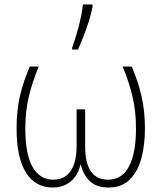

<svg xmlns="http://www.w3.org/2000/svg" viewBox="-20 -827 720 857"><path d="M568 -530Q596 -465 611.5 -398.5Q627 -332 627 -253Q627 -182 611.5 -122.5Q596 -63 560 -26.5Q524 10 464 10Q412 10 382.5 -17Q353 -44 341 -90H338Q328 -44 295.5 -17Q263 10 215 10Q138 10 96 -56.5Q54 -123 54 -253Q54 -333 69 -398Q84 -463 113 -530H153Q124 -461 108.5 -395.5Q93 -330 93 -253Q93 -138 125.5 -81.5Q158 -25 218 -25Q269 -25 295.5 -64Q322 -103 322 -175V-339H360V-175Q360 -25 462 -25Q525 -25 556 -84.5Q587 -144 587 -253Q587 -330 571.5 -396Q556 -462 527 -530ZM302 -606V-614Q316 -652 330.5 -706Q345 -760 350 -807H393V-797Q388 -768 377 -733.5Q366 -699 353 -665.5Q340 -632 328 -606Z"/></svg>

Font: Noto Sans Disp ExtLt
Style: Regular
Weight: 200
Designer: Monotype Design Team
Foundry: Monotype Imaging Inc.
Version: Version 2.000;GOOG;noto-source:20170915:90ef993387c0